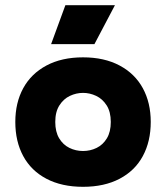

<svg xmlns="http://www.w3.org/2000/svg" viewBox="-20 -703 640 740"><path d="M193 -233Q193 -195 208 -170Q223 -145 247.5 -133Q272 -121 300 -121Q328 -121 352.5 -133Q377 -145 392 -170Q407 -195 407 -233Q407 -272 391 -297Q375 -322 350.5 -333.5Q326 -345 300 -345Q274 -345 249.5 -333.5Q225 -322 209 -297Q193 -272 193 -233ZM39 -233Q39 -307 69.5 -363Q100 -419 159 -450.5Q218 -482 300 -482Q382 -482 441 -450.5Q500 -419 530.5 -363Q561 -307 561 -233Q561 -158 530.5 -101.5Q500 -45 441 -14Q382 17 300 17Q218 17 159 -14Q100 -45 69.5 -101.5Q39 -158 39 -233ZM423 -683 344 -533H177L232 -683Z"/></svg>

Font: Kreadon
Style: Regular
Weight: 400
Designer: kohakuno
Foundry: StudioGnu
Version: Version 1.000;Glyphs 3.1.2 (3151)